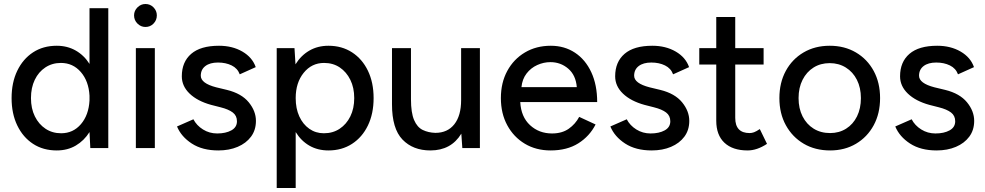

<svg xmlns="http://www.w3.org/2000/svg" viewBox="-20 -741 4929 961"><path d="M264 12Q196 12 145.5 -21Q95 -54 66.5 -113Q38 -172 38 -250Q38 -328 66.5 -387Q95 -446 145.5 -479Q196 -512 264 -512Q317 -512 359 -488Q401 -464 428 -421V-700H522V0H432L428 -80Q401 -37 359.5 -12.5Q318 12 264 12ZM286 -74Q346 -74 385 -119.5Q424 -165 428 -238V-262Q424 -335 384.5 -380.5Q345 -426 285 -426Q241 -426 207 -403.5Q173 -381 154 -341.5Q135 -302 135 -250Q135 -198 154.5 -158.5Q174 -119 208 -96.5Q242 -74 286 -74Z M660 0V-500H755V0ZM708 -606Q685 -606 668 -623Q651 -640 651 -664Q651 -687 668 -704Q685 -721 708 -721Q732 -721 748.5 -704Q765 -687 765 -664Q765 -640 748.5 -623Q732 -606 708 -606Z M1073 12Q993 12 940 -22.5Q887 -57 866 -108L948 -144Q964 -113 996 -93Q1028 -73 1067 -73Q1110 -73 1138 -88.5Q1166 -104 1166 -134Q1166 -162 1145 -178Q1124 -194 1084 -204L1037 -216Q968 -235 929 -272.5Q890 -310 890 -359Q890 -431 937 -471.5Q984 -512 1076 -512Q1143 -512 1193 -483Q1243 -454 1260 -405L1180 -369Q1169 -399 1139.5 -413.5Q1110 -428 1071 -428Q1031 -428 1008 -410.5Q985 -393 985 -362Q985 -324 1062 -304L1116 -291Q1189 -273 1225 -229Q1261 -185 1261 -136Q1261 -90 1236.5 -57Q1212 -24 1169.5 -6Q1127 12 1073 12Z M1365 200V-500H1454L1459 -419Q1486 -463 1528 -487.5Q1570 -512 1624 -512Q1691 -512 1742 -479Q1793 -446 1821.5 -387Q1850 -328 1850 -250Q1850 -172 1821.5 -113Q1793 -54 1742 -21Q1691 12 1624 12Q1570 12 1528.5 -12Q1487 -36 1460 -80V200ZM1601 -74Q1646 -74 1680 -96.5Q1714 -119 1733.5 -158.5Q1753 -198 1753 -250Q1753 -302 1733.5 -341.5Q1714 -381 1680.5 -403.5Q1647 -426 1602 -426Q1540 -426 1500 -376.5Q1460 -327 1460 -250Q1460 -198 1478 -158.5Q1496 -119 1528 -96.5Q1560 -74 1601 -74Z M2037 -244Q2037 -177 2052.5 -140.5Q2068 -104 2096 -90.5Q2124 -77 2159 -76Q2220 -76 2254 -119Q2288 -162 2288 -240V-500H2382V0H2294L2289 -72Q2238 12 2134 12Q2047 12 1994.5 -42.5Q1942 -97 1942 -219V-500H2037Z M2736 12Q2663 12 2607 -21.5Q2551 -55 2519 -114Q2487 -173 2487 -250Q2487 -327 2519 -386Q2551 -445 2607.5 -478.5Q2664 -512 2737 -512Q2805 -512 2857.5 -477.5Q2910 -443 2939.5 -379.5Q2969 -316 2969 -230H2584Q2588 -156 2633 -114.5Q2678 -73 2743 -73Q2793 -73 2826.5 -96.5Q2860 -120 2879 -156L2961 -118Q2931 -59 2874.5 -23.5Q2818 12 2736 12ZM2735 -430Q2701 -430 2669 -415.5Q2637 -401 2615.5 -373Q2594 -345 2590 -305H2867Q2862 -365 2824 -397.5Q2786 -430 2735 -430Z M3242 12Q3162 12 3109 -22.5Q3056 -57 3035 -108L3117 -144Q3133 -113 3165 -93Q3197 -73 3236 -73Q3279 -73 3307 -88.5Q3335 -104 3335 -134Q3335 -162 3314 -178Q3293 -194 3253 -204L3206 -216Q3137 -235 3098 -272.5Q3059 -310 3059 -359Q3059 -431 3106 -471.5Q3153 -512 3245 -512Q3312 -512 3362 -483Q3412 -454 3429 -405L3349 -369Q3338 -399 3308.5 -413.5Q3279 -428 3240 -428Q3200 -428 3177 -410.5Q3154 -393 3154 -362Q3154 -324 3231 -304L3285 -291Q3358 -273 3394 -229Q3430 -185 3430 -136Q3430 -90 3405.5 -57Q3381 -24 3338.5 -6Q3296 12 3242 12Z M3722 12Q3647 12 3606 -26.5Q3565 -65 3565 -137V-418H3480V-500H3565V-656H3660V-500H3802V-418H3660V-151Q3660 -75 3732 -75Q3743 -75 3754 -79Q3765 -83 3783 -95L3819 -21Q3769 12 3722 12Z M4135 12Q4060 12 4003 -21.5Q3946 -55 3913.5 -114Q3881 -173 3881 -250Q3881 -327 3913 -386Q3945 -445 4002 -478.5Q4059 -512 4133 -512Q4207 -512 4264 -478.5Q4321 -445 4353 -386Q4385 -327 4385 -250Q4385 -173 4353 -114Q4321 -55 4264.5 -21.5Q4208 12 4135 12ZM4135 -75Q4180 -75 4215 -97Q4250 -119 4269.5 -158.5Q4289 -198 4289 -250Q4289 -302 4269 -341.5Q4249 -381 4213.5 -403Q4178 -425 4133 -425Q4087 -425 4052 -403Q4017 -381 3997 -341.5Q3977 -302 3977 -250Q3977 -198 3997 -158.5Q4017 -119 4052.5 -97Q4088 -75 4135 -75Z M4668 12Q4588 12 4535 -22.5Q4482 -57 4461 -108L4543 -144Q4559 -113 4591 -93Q4623 -73 4662 -73Q4705 -73 4733 -88.5Q4761 -104 4761 -134Q4761 -162 4740 -178Q4719 -194 4679 -204L4632 -216Q4563 -235 4524 -272.5Q4485 -310 4485 -359Q4485 -431 4532 -471.5Q4579 -512 4671 -512Q4738 -512 4788 -483Q4838 -454 4855 -405L4775 -369Q4764 -399 4734.5 -413.5Q4705 -428 4666 -428Q4626 -428 4603 -410.5Q4580 -393 4580 -362Q4580 -324 4657 -304L4711 -291Q4784 -273 4820 -229Q4856 -185 4856 -136Q4856 -90 4831.5 -57Q4807 -24 4764.5 -6Q4722 12 4668 12Z"/></svg>

Font: Figtree Medium
Style: Regular
Weight: 500
Designer: Erik Kennedy
Foundry: Erik Kennedy
Version: Version 2.001; ttfautohint (v1.8.4.7-5d5b);gftools[0.9.27]